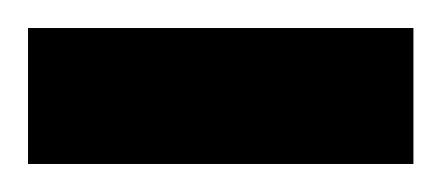

<svg xmlns="http://www.w3.org/2000/svg" viewBox="-20 -117 315 137"><path d="M0 0V-97H275V0Z"/></svg>

Font: Mada Medium
Style: Regular
Weight: 500
Designer: Khaled Hosny
Version: Version 1.5